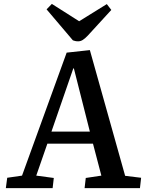

<svg xmlns="http://www.w3.org/2000/svg" viewBox="-20 -965 744 985"><path d="M441 -708 622 -63 704 -53 698 0H414L420 -52L500 -64L457 -228H223L166 -64L256 -52L250 0H10L17 -53L93 -64L322 -695ZM244 -290H441L359 -614H356ZM219 -917 246 -945 386 -856 528 -944 551 -914 431 -783Q416 -767 404.5 -760Q393 -753 381 -753Q372 -753 366 -754.5Q360 -756 354 -758Z"/></svg>

Font: Literata Medium
Style: Italic
Weight: 500
Italic angle: -2°
Designer: Latin by Veronika Burian and Jose Scaglione. Greek by Irene Vlachou. Cyrillic by Vera Evstafieva
Foundry: TypeTogether
Version: Version 3.103;gftools[0.9.29]